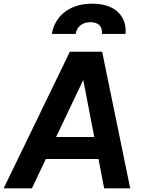

<svg xmlns="http://www.w3.org/2000/svg" viewBox="-47 -1027 779 1047"><path d="M365 -842C373 -882 402 -906 446 -906C490 -906 509 -883 509 -851C509 -848 509 -845 509 -842H637C638 -848 638 -855 638 -861C638 -924 597 -1007 455 -1007C317 -1007 248 -924 236 -842ZM127 0 203 -160H490L521 0H663L510 -745H334L-27 0ZM259 -280 407 -591 467 -280Z"/></svg>

Font: Plus Jakarta Sans
Style: Bold Italic
Weight: 700
Italic angle: -8°
Designer: Gumpita Rahayu
Foundry: Tokotype
Version: Version 2.071;gftools[0.9.30]